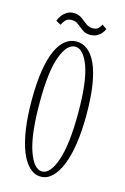

<svg xmlns="http://www.w3.org/2000/svg" viewBox="-103 -679 479 738"><g transform="rotate(15 137.0 -310.0)"><path d="M136 11Q111 11 90.8 -8Q70.5 -27 56.2 -62.8Q42 -98.5 34.5 -149.2Q27 -200 27 -263.5Q27 -333 35 -383Q43 -433 57.8 -464.8Q72.5 -496.5 92.2 -511.5Q112 -526.5 136 -526.5Q159.5 -526.5 179.5 -511.5Q199.5 -496.5 214.2 -464.8Q229 -433 237 -383Q245 -333 245 -263.5Q245 -200 237.5 -149.2Q230 -98.5 215.5 -62.8Q201 -27 181 -8Q161 11 136 11ZM136 -9.5Q168.5 -9.5 190.5 -73.2Q212.5 -137 212.5 -263.5Q212.5 -387.5 190.5 -446.8Q168.5 -506 136 -506Q103 -506 81 -446.8Q59 -387.5 59 -263.5Q59 -137 81 -73.2Q103 -9.5 136 -9.5ZM178.5 -564.5Q160 -564.5 147.5 -573.8Q135 -583 123.5 -592.2Q112 -601.5 96.5 -601.5Q79 -601.5 70.2 -590.2Q61.5 -579 59 -572.5L39.5 -583.5Q42.5 -592.5 49.8 -603Q57 -613.5 68.8 -621.5Q80.5 -629.5 97 -629.5Q116 -629.5 129 -620Q142 -610.5 154 -601Q166 -591.5 181.5 -591.5Q197.5 -591.5 205 -600.2Q212.5 -609 215 -615L233.5 -602Q230.5 -594 223.2 -585.2Q216 -576.5 205 -570.5Q194 -564.5 178.5 -564.5Z"/></g></svg>

Font: Imbue 48pt Thin
Style: Regular
Weight: 250
Designer: Tyler Finck
Foundry: Etcetera Type Company
Version: Version 1.102